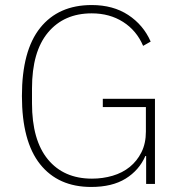

<svg xmlns="http://www.w3.org/2000/svg" viewBox="-20 -730 713 762"><path d="M560 -111H557Q532 -54 478.5 -21Q425 12 342 12Q211 12 139 -78.5Q67 -169 67 -349Q67 -529 139.5 -619.5Q212 -710 344 -710Q429 -710 489 -670.5Q549 -631 578 -565L548 -548Q522 -609 468.5 -643Q415 -677 344 -677Q234 -677 170.5 -601Q107 -525 107 -379V-320Q107 -174 170 -97.5Q233 -21 345 -21Q388 -21 427 -32.5Q466 -44 495 -67.5Q524 -91 541.5 -126Q559 -161 559 -208V-305H388V-338H595V0H560Z"/></svg>

Font: IBM Plex Sans Hebrew ExtLt
Style: Regular
Weight: 200
Designer: Mike Abbink, Paul van der Laan, Pieter van Rosmalen, Yanek Iontef
Foundry: Bold Monday
Version: Version 1.3